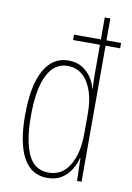

<svg xmlns="http://www.w3.org/2000/svg" viewBox="-87 -815 607 880"><g transform="rotate(10 217.0 -375.0)"><path d="M195 10Q121 10 83.5 -58Q46 -126 46 -256Q46 -394 86 -465.5Q126 -537 199 -537Q237 -537 263.5 -520.5Q290 -504 306.5 -479Q323 -454 328 -429H330Q329 -448 328.5 -464.5Q328 -481 328 -497V-633H203V-658H328V-760H354V-658H422V-633H354V0H333L330 -106H328Q322 -79 306 -52.5Q290 -26 263 -8Q236 10 195 10ZM197 -15Q260 -15 294 -71.5Q328 -128 328 -221V-315Q328 -403 294 -457.5Q260 -512 200 -512Q138 -512 105.5 -447Q73 -382 73 -256Q73 -142 102 -78.5Q131 -15 197 -15Z"/></g></svg>

Font: Noto Sans Telugu ExtraCondensed Thin
Style: Regular
Weight: 100
Width: 2
Designer: Jelle Bosma - Monotype Design Team
Foundry: Monotype Imaging Inc.
Version: Version 2.005; ttfautohint (v1.8.4.7-5d5b)